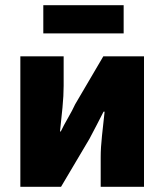

<svg xmlns="http://www.w3.org/2000/svg" viewBox="-20 -716 630 736"><path d="M58 0V-500H224V-387Q224 -350 219.5 -303.5Q215 -257 210 -212H213Q224 -235 241 -264.5Q258 -294 268 -316L376 -500H532V0H366V-113Q366 -150 371 -196Q376 -242 381 -288H377Q366 -266 350 -235.5Q334 -205 323 -184L214 0ZM146 -588V-696H454V-588Z"/></svg>

Font: Source Sans 3 Black
Style: Regular
Weight: 900
Designer: Paul D. Hunt
Foundry: Adobe
Version: Version 3.046;hotconv 1.0.118;makeotfexe 2.5.65603